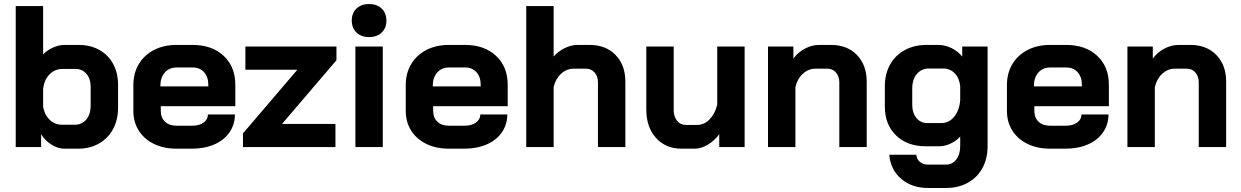

<svg xmlns="http://www.w3.org/2000/svg" viewBox="-20 -730 6158 953"><path d="M184 -64V0H58V-700H194V-460Q214 -481 243.5 -494Q273 -507 300 -507H370Q428 -507 472.5 -482.5Q517 -458 541.5 -413Q566 -368 566 -309V-195Q566 -135 541 -89Q516 -43 471 -17.5Q426 8 368 8H299Q268 8 236 -12Q204 -32 184 -64ZM352 -111Q387 -111 408.5 -137Q430 -163 430 -205V-299Q430 -339 409 -363.5Q388 -388 354 -388H292Q252 -388 225 -360Q198 -332 194 -286V-200Q201 -160 226.5 -135.5Q252 -111 287 -111Z M642 -179V-308Q642 -367 669 -412Q696 -457 744.5 -482Q793 -507 856 -507H936Q1032 -507 1090 -453Q1148 -399 1148 -309V-203H778V-179Q778 -146 799 -126Q820 -106 856 -106H934Q969 -106 990.5 -121.5Q1012 -137 1012 -162H1146Q1146 -112 1119 -73Q1092 -34 1043.5 -13Q995 8 932 8H856Q793 8 744.5 -15.5Q696 -39 669 -81.5Q642 -124 642 -179ZM1014 -301V-309Q1014 -348 993 -371.5Q972 -395 937 -395H856Q820 -395 798 -370Q776 -345 776 -304V-301Z M1186 -68 1456 -384H1198V-499H1650V-431L1380 -115H1645V0H1186Z M1726 -628Q1726 -665 1749.5 -687.5Q1773 -710 1812 -710Q1851 -710 1874.5 -687.5Q1898 -665 1898 -628Q1898 -591 1874.5 -568.5Q1851 -546 1812 -546Q1773 -546 1749.5 -568.5Q1726 -591 1726 -628ZM1744 -499H1880V0H1744Z M1994 -179V-308Q1994 -367 2021 -412Q2048 -457 2096.5 -482Q2145 -507 2208 -507H2288Q2384 -507 2442 -453Q2500 -399 2500 -309V-203H2130V-179Q2130 -146 2151 -126Q2172 -106 2208 -106H2286Q2321 -106 2342.5 -121.5Q2364 -137 2364 -162H2498Q2498 -112 2471 -73Q2444 -34 2395.5 -13Q2347 8 2284 8H2208Q2145 8 2096.5 -15.5Q2048 -39 2021 -81.5Q1994 -124 1994 -179ZM2366 -301V-309Q2366 -348 2345 -371.5Q2324 -395 2289 -395H2208Q2172 -395 2150 -370Q2128 -345 2128 -304V-301Z M2592 -700H2728V-449Q2750 -475 2782.5 -491Q2815 -507 2845 -507H2907Q2987 -507 3035.5 -457Q3084 -407 3084 -325V0H2948V-320Q2948 -351 2931.5 -370Q2915 -389 2889 -389H2827Q2792 -389 2764.5 -363.5Q2737 -338 2728 -297V0H2592Z M3188 -186V-499H3324V-184Q3324 -151 3340.5 -130.5Q3357 -110 3384 -110H3442Q3475 -110 3502 -137.5Q3529 -165 3540 -210V-499H3676V0H3550V-64Q3527 -32 3493.5 -12Q3460 8 3429 8H3363Q3284 8 3236 -45.5Q3188 -99 3188 -186Z M3792 -499H3918V-439Q3940 -470 3975 -488.5Q4010 -507 4045 -507H4105Q4185 -507 4233.5 -457Q4282 -407 4282 -325V0H4146V-320Q4146 -351 4129.5 -370Q4113 -389 4087 -389H4027Q3992 -389 3964.5 -363.5Q3937 -338 3928 -297V0H3792Z M4394 38H4528Q4530 60 4546 73.5Q4562 87 4586 87H4676Q4707 87 4726.5 61.5Q4746 36 4746 -5V-52Q4726 -30 4697.5 -17Q4669 -4 4643 -4H4574Q4483 -4 4427.5 -58Q4372 -112 4372 -200V-302Q4372 -363 4398 -409.5Q4424 -456 4471 -481.5Q4518 -507 4579 -507H4637Q4671 -507 4703.5 -491Q4736 -475 4756 -449V-499H4882V-5Q4882 57 4856.5 104Q4831 151 4784 177Q4737 203 4676 203H4586Q4506 203 4453 157.5Q4400 112 4394 38ZM4652 -119Q4690 -119 4716 -150.5Q4742 -182 4746 -233V-302Q4742 -342 4719 -366Q4696 -390 4661 -390H4591Q4554 -390 4531 -363Q4508 -336 4508 -292V-210Q4508 -169 4529 -144Q4550 -119 4583 -119Z M4978 -179V-308Q4978 -367 5005 -412Q5032 -457 5080.5 -482Q5129 -507 5192 -507H5272Q5368 -507 5426 -453Q5484 -399 5484 -309V-203H5114V-179Q5114 -146 5135 -126Q5156 -106 5192 -106H5270Q5305 -106 5326.5 -121.5Q5348 -137 5348 -162H5482Q5482 -112 5455 -73Q5428 -34 5379.5 -13Q5331 8 5268 8H5192Q5129 8 5080.5 -15.5Q5032 -39 5005 -81.5Q4978 -124 4978 -179ZM5350 -301V-309Q5350 -348 5329 -371.5Q5308 -395 5273 -395H5192Q5156 -395 5134 -370Q5112 -345 5112 -304V-301Z M5576 -499H5702V-439Q5724 -470 5759 -488.5Q5794 -507 5829 -507H5889Q5969 -507 6017.5 -457Q6066 -407 6066 -325V0H5930V-320Q5930 -351 5913.5 -370Q5897 -389 5871 -389H5811Q5776 -389 5748.5 -363.5Q5721 -338 5712 -297V0H5576Z"/></svg>

Font: Bai Jamjuree
Style: Bold
Weight: 700
Designer: Katatrad Aksorn Co.,Ltd.
Foundry: Cadson Demak Co.,Ltd.
Version: Version 1.000; ttfautohint (v1.6)